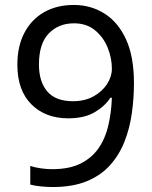

<svg xmlns="http://www.w3.org/2000/svg" viewBox="-20 -744 612 774"><path d="M520 -409Q520 -348 511.5 -287.5Q503 -227 482 -173.5Q461 -120 424 -78.5Q387 -37 330 -13.5Q273 10 192 10Q172 10 145.5 7.5Q119 5 102 0V-75Q120 -69 144 -65.5Q168 -62 190 -62Q260 -62 305.5 -85Q351 -108 378 -147.5Q405 -187 417 -239.5Q429 -292 431 -350H425Q403 -316 361.5 -291.5Q320 -267 255 -267Q163 -267 106.5 -323.5Q50 -380 50 -483Q50 -558 78.5 -612Q107 -666 158 -695Q209 -724 278 -724Q346 -724 401 -689.5Q456 -655 488 -585.5Q520 -516 520 -409ZM278 -650Q216 -650 176.5 -609Q137 -568 137 -484Q137 -415 170.5 -375.5Q204 -336 274 -336Q322 -336 357 -355.5Q392 -375 411.5 -405Q431 -435 431 -467Q431 -510 414 -552Q397 -594 363 -622Q329 -650 278 -650Z"/></svg>

Font: Noto Sans Adlam Unjoined
Style: Regular
Weight: 400
Designer: Mark Jamra, Neil Patel
Foundry: JamraPatel LLC
Version: Version 3.001